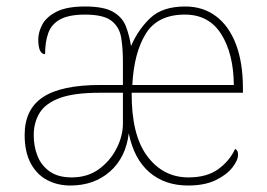

<svg xmlns="http://www.w3.org/2000/svg" viewBox="-20 -562 823 592"><path d="M197 10Q158 10 126 -6.5Q94 -23 75 -58Q56 -93 56 -146Q56 -225 112.5 -262.5Q169 -300 290 -300H359V-371Q359 -414 353.5 -446.5Q348 -479 323.5 -498Q299 -517 242 -517Q193 -517 166 -502.5Q139 -488 129 -460.5Q119 -433 119 -395Q109 -395 103.5 -406Q98 -417 98 -441Q98 -462 110 -485.5Q122 -509 153.5 -525.5Q185 -542 242 -542Q301 -542 329.5 -525Q358 -508 368.5 -480Q379 -452 384 -420Q406 -471 443.5 -506.5Q481 -542 551 -542Q606 -542 646 -512Q686 -482 707.5 -425.5Q729 -369 729 -290V-276H386Q385 -146 434 -80.5Q483 -15 561 -15Q618 -15 653 -40.5Q688 -66 705 -103Q710 -100 712 -96Q714 -92 714 -85Q714 -68 696.5 -45.5Q679 -23 645 -6.5Q611 10 560 10Q488 10 440.5 -31Q393 -72 377 -151Q368 -76 319 -33Q270 10 197 10ZM201 -15Q250 -15 285 -40.5Q320 -66 339.5 -104.5Q359 -143 359 -181V-276H287Q209 -276 165 -260Q121 -244 102.5 -214.5Q84 -185 84 -145Q84 -111 95.5 -81.5Q107 -52 133 -33.5Q159 -15 201 -15ZM701 -300Q700 -397 662 -457Q624 -517 550 -517Q466 -517 429.5 -458Q393 -399 388 -300Z"/></svg>

Font: Noto Rashi Hebrew Thin
Style: Regular
Weight: 250
Version: Version 1.006